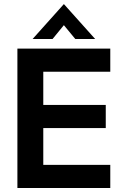

<svg xmlns="http://www.w3.org/2000/svg" viewBox="-20 -940 618 960"><path d="M67 0V-697H531.4V-581.4H196.4V-415.4H508.8V-299.8H196.4V-115.6H531.4V0ZM143 -745 299.4 -919.6 455.8 -745H356.4L299.4 -814.2L242.8 -745Z"/></svg>

Font: Hanken Grotesk
Style: Regular
Weight: 400
Designer: Alfredo Marco Pradil
Foundry: Hanken Design Co.
Version: Version 3.013